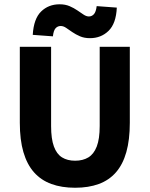

<svg xmlns="http://www.w3.org/2000/svg" viewBox="-20 -872 705 904"><path d="M333.6 12Q270.4 12 221.9 -5.7Q173.3 -23.4 140.2 -60.6Q107.2 -97.8 90.2 -155.8Q73.3 -213.8 73.3 -293.9V-651.8H220.6V-278.7Q220.6 -218.1 233.8 -182.3Q246.9 -146.5 272.2 -130.9Q297.4 -115.3 333.6 -115.3Q370.2 -115.3 396 -130.9Q421.7 -146.5 435.6 -182.3Q449.4 -218.1 449.4 -278.7V-651.8H591.2V-293.9Q591.2 -213.8 574.8 -155.8Q558.4 -97.8 525.9 -60.6Q493.4 -23.4 445.1 -5.7Q396.8 12 333.6 12ZM403.5 -692.3Q377 -692.3 356.6 -701.1Q336.2 -709.9 320.2 -721Q304.2 -732 291.4 -740.8Q278.6 -749.6 265.7 -749.6Q251.7 -749.6 241.9 -739.2Q232.1 -728.7 229.1 -700.9L134.2 -707.9Q138.7 -783.8 173.6 -817.8Q208.5 -851.8 260.7 -851.8Q287.2 -851.8 307.7 -843Q328.2 -834.2 344.2 -823.1Q360.2 -812.1 373.4 -803.3Q386.5 -794.5 398.6 -794.5Q412.5 -794.5 422.3 -805.4Q432 -816.2 435.2 -843.2L530 -836.2Q526.6 -761.1 491.1 -726.7Q455.7 -692.3 403.5 -692.3Z"/></svg>

Font: Source Sans 3
Style: Regular
Weight: 200
Designer: Paul D. Hunt
Foundry: Adobe
Version: Version 3.046;hotconv 1.0.118;makeotfexe 2.5.65603